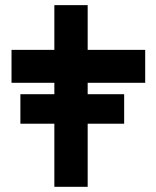

<svg xmlns="http://www.w3.org/2000/svg" viewBox="-20 -720 603 740"><path d="M458.5 -243.2H317.9V0H189.5V-243.2H58.6V-356.9H189.5V-400.9H24.4V-527.8H189.5V-700.2H317.9V-527.8H539.6V-400.9H317.9V-356.9H458.5Z"/></svg>

Font: Audiowide
Style: Regular
Weight: 400
Designer: Astigmatic (AOETI)
Foundry: Astigmatic (AOETI)
Version: Version 1.002